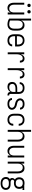

<svg xmlns="http://www.w3.org/2000/svg" viewBox="2501 -3276 998 6040"><g transform="rotate(90 3000.0 -256.0)"><path d="M227 8Q203 8 178.5 1Q154 -6 134.5 -21Q115 -36 101.5 -57.5Q88 -79 80 -102.5Q72 -126 69 -150.5Q66 -175 66 -200V-520H127V-200Q127 -181 129.5 -163Q132 -145 138 -127.5Q144 -110 154.5 -94Q165 -78 180 -67.5Q195 -57 213 -52Q231 -47 250 -47Q269 -47 287 -52Q305 -57 320 -67.5Q335 -78 345.5 -94Q356 -110 362 -127.5Q368 -145 370.5 -163Q373 -181 373 -200V-520H434V0H373V-96Q365 -73 351 -53Q337 -33 318 -18.5Q299 -4 275 2Q251 8 227 8ZM350 -618Q339 -618 329 -621Q319 -624 311.5 -631.5Q304 -639 301 -649Q298 -659 298 -670Q298 -681 301 -691Q304 -701 311.5 -708.5Q319 -716 329 -719Q339 -722 350 -722Q361 -722 371 -719Q381 -716 388.5 -708.5Q396 -701 399 -691Q402 -681 402 -670Q402 -659 399 -649Q396 -639 388.5 -631.5Q381 -624 371 -621Q361 -618 350 -618ZM150 -618Q139 -618 129 -621Q119 -624 111.5 -631.5Q104 -639 101 -649Q98 -659 98 -670Q98 -681 101 -691Q104 -701 111.5 -708.5Q119 -716 129 -719Q139 -722 150 -722Q161 -722 171 -719Q181 -716 188.5 -708.5Q196 -701 199 -691Q202 -681 202 -670Q202 -659 199 -649Q196 -639 188.5 -631.5Q181 -624 171 -621Q161 -618 150 -618Z M750 8Q701 8 653.5 -4.5Q606 -17 566 -45V-735H627V-424Q635 -447 649 -467Q663 -487 682.5 -501.5Q702 -516 725.5 -522Q749 -528 773 -528Q799 -528 823.5 -521.5Q848 -515 868.5 -500Q889 -485 903.5 -464Q918 -443 926.5 -419.5Q935 -396 938.5 -370.5Q942 -345 942 -320V-200Q942 -173 937.5 -146.5Q933 -120 922.5 -95.5Q912 -71 894 -50.5Q876 -30 853 -16.5Q830 -3 803.5 2.5Q777 8 750 8ZM750 -47Q769 -47 788 -51.5Q807 -56 823 -66.5Q839 -77 850.5 -92.5Q862 -108 869 -125.5Q876 -143 878.5 -162Q881 -181 881 -200V-320Q881 -339 878.5 -358Q876 -377 869 -394.5Q862 -412 850.5 -427.5Q839 -443 823 -453.5Q807 -464 788.5 -468.5Q770 -473 751 -473Q732 -473 714 -468.5Q696 -464 680.5 -453Q665 -442 654.5 -426.5Q644 -411 638 -393.5Q632 -376 629.5 -357.5Q627 -339 627 -320V-74Q655 -59 686.5 -53Q718 -47 750 -47Z M1251 8Q1225 8 1198 2.5Q1171 -3 1147.5 -16Q1124 -29 1106 -49.5Q1088 -70 1077.5 -95Q1067 -120 1062.5 -146.5Q1058 -173 1058 -200V-320Q1058 -347 1062.5 -373.5Q1067 -400 1077.5 -424.5Q1088 -449 1106 -469.5Q1124 -490 1147 -503.5Q1170 -517 1196.5 -522.5Q1223 -528 1250 -528Q1277 -528 1303.5 -522.5Q1330 -517 1353 -503.5Q1376 -490 1394 -469.5Q1412 -449 1422.5 -424.5Q1433 -400 1437.5 -373.5Q1442 -347 1442 -320V-232H1119V-200Q1119 -181 1121.5 -162Q1124 -143 1131 -125Q1138 -107 1150 -91.5Q1162 -76 1178.5 -66Q1195 -56 1213.5 -51.5Q1232 -47 1251 -47Q1273 -47 1295 -51.5Q1317 -56 1335.5 -67.5Q1354 -79 1366 -98.5Q1378 -118 1379 -140H1440Q1438 -118 1431 -96.5Q1424 -75 1410.5 -57Q1397 -39 1378.5 -26Q1360 -13 1339 -5.5Q1318 2 1296 5Q1274 8 1251 8ZM1119 -288H1381V-320Q1381 -339 1378.5 -358Q1376 -377 1369 -394.5Q1362 -412 1350.5 -427.5Q1339 -443 1323 -453.5Q1307 -464 1288 -468.5Q1269 -473 1250 -473Q1231 -473 1212 -468.5Q1193 -464 1177 -453.5Q1161 -443 1149.5 -427.5Q1138 -412 1131 -394.5Q1124 -377 1121.5 -358Q1119 -339 1119 -320Z M1626 0V-520H1687V-406Q1694 -429 1705 -451.5Q1716 -474 1733 -491.5Q1750 -509 1773.5 -518.5Q1797 -528 1822 -528Q1840 -528 1858.5 -524.5Q1877 -521 1892.5 -511Q1908 -501 1919.5 -486.5Q1931 -472 1937.5 -455Q1944 -438 1946.5 -419.5Q1949 -401 1949 -382H1888Q1888 -399 1885 -415.5Q1882 -432 1872.5 -445.5Q1863 -459 1847.5 -466Q1832 -473 1816 -473Q1794 -473 1773 -465Q1752 -457 1736.5 -441Q1721 -425 1711.5 -404.5Q1702 -384 1696.5 -363Q1691 -342 1689 -320Q1687 -298 1687 -276V0Z M2126 0V-520H2187V-406Q2194 -429 2205 -451.5Q2216 -474 2233 -491.5Q2250 -509 2273.5 -518.5Q2297 -528 2322 -528Q2340 -528 2358.5 -524.5Q2377 -521 2392.5 -511Q2408 -501 2419.5 -486.5Q2431 -472 2437.5 -455Q2444 -438 2446.5 -419.5Q2449 -401 2449 -382H2388Q2388 -399 2385 -415.5Q2382 -432 2372.5 -445.5Q2363 -459 2347.5 -466Q2332 -473 2316 -473Q2294 -473 2273 -465Q2252 -457 2236.5 -441Q2221 -425 2211.5 -404.5Q2202 -384 2196.5 -363Q2191 -342 2189 -320Q2187 -298 2187 -276V0Z M2708 8Q2678 8 2648.5 -0.5Q2619 -9 2598 -30.5Q2577 -52 2567.5 -81Q2558 -110 2558 -140Q2558 -165 2565 -189.5Q2572 -214 2587.5 -233.5Q2603 -253 2624.5 -266Q2646 -279 2670 -286.5Q2694 -294 2718.5 -296.5Q2743 -299 2768 -299H2873V-352Q2873 -368 2870 -384.5Q2867 -401 2859.5 -415.5Q2852 -430 2839.5 -441.5Q2827 -453 2812.5 -460Q2798 -467 2781.5 -470Q2765 -473 2748 -473Q2726 -473 2704.5 -468.5Q2683 -464 2664.5 -451.5Q2646 -439 2635.5 -419Q2625 -399 2625 -377H2564Q2564 -399 2571 -420.5Q2578 -442 2590.5 -460.5Q2603 -479 2621.5 -492.5Q2640 -506 2660.5 -514Q2681 -522 2703.5 -525Q2726 -528 2748 -528Q2773 -528 2797 -524Q2821 -520 2843 -510Q2865 -500 2883 -483.5Q2901 -467 2912.5 -445.5Q2924 -424 2929 -400Q2934 -376 2934 -352V-84Q2934 -76 2936 -69Q2938 -62 2943 -57Q2948 -52 2955.5 -49.5Q2963 -47 2970 -47H2984V8H2970Q2951 8 2932.5 3Q2914 -2 2899.5 -15Q2885 -28 2879 -46.5Q2873 -65 2873 -84V-91Q2863 -67 2846 -47.5Q2829 -28 2806.5 -15.5Q2784 -3 2758.5 2.5Q2733 8 2708 8ZM2730 -47Q2757 -47 2784.5 -54.5Q2812 -62 2833 -80.5Q2854 -99 2863.5 -125.5Q2873 -152 2873 -180V-244H2768Q2752 -244 2735 -242.5Q2718 -241 2701.5 -237Q2685 -233 2670 -225.5Q2655 -218 2642.5 -206.5Q2630 -195 2624.5 -179Q2619 -163 2619 -146Q2619 -125 2627 -105Q2635 -85 2651 -71Q2667 -57 2688 -52Q2709 -47 2730 -47Z M3249 8Q3227 8 3205.5 5.5Q3184 3 3163.5 -4Q3143 -11 3124.5 -22.5Q3106 -34 3092.5 -51Q3079 -68 3071.5 -89Q3064 -110 3064 -131V-134H3125V-133Q3125 -112 3137 -93.5Q3149 -75 3167.5 -64.5Q3186 -54 3207 -50.5Q3228 -47 3249 -47Q3270 -47 3291 -50.5Q3312 -54 3330.5 -64Q3349 -74 3361 -92.5Q3373 -111 3373 -132Q3373 -154 3361 -172.5Q3349 -191 3331 -202.5Q3313 -214 3291.5 -219.5Q3270 -225 3249 -229.5Q3228 -234 3207.5 -240Q3187 -246 3167.5 -255Q3148 -264 3131 -277.5Q3114 -291 3101 -308Q3088 -325 3081 -346Q3074 -367 3074 -388Q3074 -409 3080.5 -429.5Q3087 -450 3100 -467Q3113 -484 3130.5 -496.5Q3148 -509 3168 -516Q3188 -523 3209 -525.5Q3230 -528 3251 -528Q3272 -528 3293 -525.5Q3314 -523 3334 -516Q3354 -509 3371.5 -497Q3389 -485 3401.5 -468.5Q3414 -452 3421 -431.5Q3428 -411 3428 -390V-387H3367V-389Q3367 -409 3356.5 -427Q3346 -445 3328.5 -455Q3311 -465 3291 -469Q3271 -473 3251 -473Q3231 -473 3211 -469Q3191 -465 3173.5 -454.5Q3156 -444 3145.5 -426Q3135 -408 3135 -388Q3135 -367 3147 -348Q3159 -329 3177 -317.5Q3195 -306 3216 -300.5Q3237 -295 3258 -290.5Q3279 -286 3300 -280.5Q3321 -275 3340.5 -265.5Q3360 -256 3377 -242.5Q3394 -229 3407 -212Q3420 -195 3427 -174.5Q3434 -154 3434 -132Q3434 -110 3426.5 -89Q3419 -68 3405.5 -51Q3392 -34 3373.5 -22.5Q3355 -11 3334.5 -4Q3314 3 3292.5 5.5Q3271 8 3249 8Z M3747 8Q3721 8 3694.5 2.5Q3668 -3 3645 -16.5Q3622 -30 3604.5 -50.5Q3587 -71 3576.5 -95.5Q3566 -120 3562 -146.5Q3558 -173 3558 -200V-320Q3558 -347 3562 -373.5Q3566 -400 3576.5 -424.5Q3587 -449 3604.5 -469.5Q3622 -490 3645 -503.5Q3668 -517 3694.5 -522.5Q3721 -528 3747 -528Q3772 -528 3796.5 -524Q3821 -520 3843 -509Q3865 -498 3883 -480.5Q3901 -463 3912.5 -441.5Q3924 -420 3930 -395.5Q3936 -371 3936 -346V-345H3875V-346Q3875 -371 3866.5 -396Q3858 -421 3840 -439Q3822 -457 3797.5 -465Q3773 -473 3747 -473Q3728 -473 3709.5 -468.5Q3691 -464 3675.5 -453.5Q3660 -443 3648.5 -427.5Q3637 -412 3630.5 -394Q3624 -376 3621.5 -357.5Q3619 -339 3619 -320V-200Q3619 -181 3621.5 -162.5Q3624 -144 3630.5 -126Q3637 -108 3648.5 -92.5Q3660 -77 3675.5 -66.5Q3691 -56 3709.5 -51.5Q3728 -47 3747 -47Q3773 -47 3797.5 -55Q3822 -63 3840 -81Q3858 -99 3866.5 -124Q3875 -149 3875 -174V-175H3936V-174Q3936 -149 3930 -124.5Q3924 -100 3912.5 -78.5Q3901 -57 3883 -39.5Q3865 -22 3843 -11Q3821 0 3796.5 4Q3772 8 3747 8Z M4066 0V-735H4127V-424Q4135 -447 4149 -467Q4163 -487 4182 -501.5Q4201 -516 4225 -522Q4249 -528 4273 -528Q4297 -528 4321.5 -521Q4346 -514 4365.5 -499Q4385 -484 4398.5 -462.5Q4412 -441 4420 -417.5Q4428 -394 4431 -369.5Q4434 -345 4434 -320V0H4373V-320Q4373 -339 4370.5 -357Q4368 -375 4362 -392.5Q4356 -410 4345.5 -426Q4335 -442 4320 -452.5Q4305 -463 4287 -468Q4269 -473 4250 -473Q4231 -473 4213 -468Q4195 -463 4180 -452.5Q4165 -442 4154.5 -426Q4144 -410 4138 -392.5Q4132 -375 4129.5 -357Q4127 -339 4127 -320V0Z M4727 8Q4703 8 4678.5 1Q4654 -6 4634.5 -21Q4615 -36 4601.5 -57.5Q4588 -79 4580 -102.5Q4572 -126 4569 -150.5Q4566 -175 4566 -200V-520H4627V-200Q4627 -181 4629.5 -163Q4632 -145 4638 -127.5Q4644 -110 4654.5 -94Q4665 -78 4680 -67.5Q4695 -57 4713 -52Q4731 -47 4750 -47Q4769 -47 4787 -52Q4805 -57 4820 -67.5Q4835 -78 4845.5 -94Q4856 -110 4862 -127.5Q4868 -145 4870.5 -163Q4873 -181 4873 -200V-520H4934V0H4873V-96Q4865 -73 4851 -53Q4837 -33 4818 -18.5Q4799 -4 4775 2Q4751 8 4727 8Z M5066 0V-520H5127V-424Q5135 -447 5149 -467Q5163 -487 5182 -501.5Q5201 -516 5225 -522Q5249 -528 5273 -528Q5297 -528 5321.5 -521Q5346 -514 5365.5 -499Q5385 -484 5398.5 -462.5Q5412 -441 5420 -417.5Q5428 -394 5431 -369.5Q5434 -345 5434 -320V0H5373V-320Q5373 -339 5370.5 -357Q5368 -375 5362 -392.5Q5356 -410 5345.5 -426Q5335 -442 5320 -452.5Q5305 -463 5287 -468Q5269 -473 5250 -473Q5231 -473 5213 -468Q5195 -463 5180 -452.5Q5165 -442 5154.5 -426Q5144 -410 5138 -392.5Q5132 -375 5129.5 -357Q5127 -339 5127 -320V0Z M5750 223Q5725 223 5700.5 220Q5676 217 5653 208.5Q5630 200 5609.5 185.5Q5589 171 5575 151Q5561 131 5554.5 106.5Q5548 82 5548 58Q5548 40 5551.5 21.5Q5555 3 5563.5 -13Q5572 -29 5585 -42Q5598 -55 5614 -64Q5598 -78 5588.5 -97.5Q5579 -117 5579 -138Q5579 -164 5592 -187Q5605 -210 5626 -225Q5609 -236 5595.5 -251Q5582 -266 5573.5 -284Q5565 -302 5561.5 -322Q5558 -342 5558 -362Q5558 -385 5563 -408.5Q5568 -432 5579.5 -452Q5591 -472 5609 -487.5Q5627 -503 5648.5 -512Q5670 -521 5693.5 -524.5Q5717 -528 5740 -528Q5755 -528 5770 -526.5Q5785 -525 5799 -522L5807 -520H5958V-465L5890 -467Q5907 -445 5914.5 -417.5Q5922 -390 5922 -362Q5922 -339 5917 -316Q5912 -293 5900.5 -272.5Q5889 -252 5871 -237Q5853 -222 5831.5 -212.5Q5810 -203 5786.5 -199.5Q5763 -196 5740 -196Q5724 -196 5708.5 -197.5Q5693 -199 5677 -203Q5668 -200 5660.5 -194.5Q5653 -189 5647 -182Q5641 -175 5637.5 -166Q5634 -157 5634 -148Q5634 -135 5641 -123Q5648 -111 5659.5 -103.5Q5671 -96 5684 -93.5Q5697 -91 5710 -90H5774Q5796 -90 5818 -87.5Q5840 -85 5861 -77Q5882 -69 5900 -56Q5918 -43 5930.5 -24.5Q5943 -6 5948 15.5Q5953 37 5953 60Q5953 84 5946.5 108Q5940 132 5925.5 152Q5911 172 5890.5 186Q5870 200 5847 208.5Q5824 217 5799.5 220Q5775 223 5750 223ZM5740 -252Q5763 -252 5786 -257.5Q5809 -263 5827 -278.5Q5845 -294 5853 -316.5Q5861 -339 5861 -362Q5861 -383 5854.5 -404Q5848 -425 5833 -440Q5818 -455 5798 -463Q5778 -471 5757 -472L5740 -473Q5717 -473 5694 -467Q5671 -461 5653 -445.5Q5635 -430 5627 -407.5Q5619 -385 5619 -362Q5619 -339 5627 -316.5Q5635 -294 5653 -278.5Q5671 -263 5694 -257.5Q5717 -252 5740 -252ZM5750 168Q5775 168 5800.5 163Q5826 158 5847 144.5Q5868 131 5880.5 108Q5893 85 5893 60Q5893 38 5883.5 18Q5874 -2 5856 -14Q5838 -26 5816.5 -30.5Q5795 -35 5774 -35H5713Q5694 -34 5675 -28.5Q5656 -23 5640.5 -11Q5625 1 5617 19.5Q5609 38 5609 58Q5609 75 5613.5 91.5Q5618 108 5628.5 121.5Q5639 135 5653.5 144Q5668 153 5684 158.5Q5700 164 5716.5 166Q5733 168 5750 168Z"/></g></svg>

Font: Iosevka SS18 Light
Style: Regular
Weight: 300
Monospace: yes
Designer: Belleve Invis
Foundry: Belleve Invis
Version: Version 25.1.1; ttfautohint (v1.8.4)